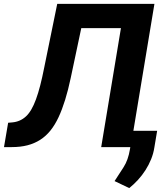

<svg xmlns="http://www.w3.org/2000/svg" viewBox="-42 -747 818 975"><path d="M-21.7 0 -0.7 -123.6 19.9 -125.4Q60.7 -128.9 89.8 -155.9Q104.4 -169.4 117 -190.9Q129.6 -212.4 140.8 -242.9Q152 -273.4 162.3 -313.4Q172.6 -353.3 182.5 -403.8L248.6 -727.3H742.2L635.3 -82.7H756L741.8 2.1Q737.2 32.3 725.5 61.3Q713.8 90.2 696.9 116.7Q680 143.1 658.9 166.2Q637.8 189.3 614.3 208.1L539.8 172.6Q551.1 155.2 562.5 137.6Q573.9 120 585.6 101.9Q609 65.7 617.9 11L619.7 0H471.9L572.1 -604H370.7L317.1 -350.9Q291.5 -229 255.3 -151.6Q237.2 -112.9 214.3 -84.3Q191.4 -55.8 162.3 -37.1Q133.2 -18.5 97.5 -9.2Q61.8 0 18.1 0Z"/></svg>

Font: Inter P
Style: Bold Italic
Weight: 700
Italic angle: 9.39999°
Designer: Rasmus Andersson
Foundry: rsms
Version: Version 3.018;git-588b23468